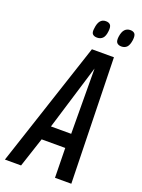

<svg xmlns="http://www.w3.org/2000/svg" viewBox="-194 -944 752 1016"><g transform="rotate(20 182.5 -435.5)"><path d="M-32 0 201 -706H325L342 0H250L247 -167H114L59 0ZM137 -248H251L249 -615ZM342 -773Q326 -773 317 -782Q308 -791 311 -816Q315 -845 327 -858Q339 -871 358 -871Q375 -871 383 -861.5Q391 -852 388 -826Q384 -797 372.5 -785Q361 -773 342 -773ZM205 -773Q188 -773 179.5 -782Q171 -791 175 -815Q181 -871 220 -871Q237 -871 245.5 -861.5Q254 -852 251 -826Q248 -797 236 -785Q224 -773 205 -773Z"/></g></svg>

Font: Georama Condensed Medium
Style: Italic
Weight: 500
Width: 3
Italic angle: -9°
Designer: Jean-Baptiste Levee
Foundry: Production Type
Version: Version 1.000